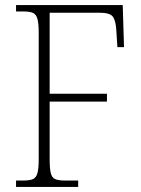

<svg xmlns="http://www.w3.org/2000/svg" viewBox="-20 -734 553 754"><path d="M43 0V-25H72Q96 -25 109 -30.5Q122 -36 127 -54Q132 -72 132 -108V-606Q132 -642 127 -660Q122 -678 109 -683.5Q96 -689 72 -689H43V-714H462L467 -549H441L437 -612Q435 -652 423.5 -668Q412 -684 372 -684H175V-366H400V-335H175V-109Q175 -72 179.5 -54Q184 -36 197 -30.5Q210 -25 235 -25H287V0Z"/></svg>

Font: Noto Serif Georgian SemiCondensed ExtraLight
Style: Regular
Weight: 200
Width: 4
Designer: Monotype Design Team, Akaki Razmadze
Foundry: Google LLC
Version: Version 2.003; ttfautohint (v1.8.4.7-5d5b)